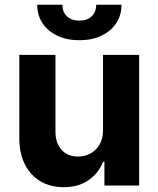

<svg xmlns="http://www.w3.org/2000/svg" viewBox="-20 -775 662 802"><path d="M410.4 -232V-545.9H561.3V0H416.2V-99.2H410.4Q392 -51.6 349.4 -22.1Q306.7 7.3 245.3 6.8Q190.5 6.8 148.9 -17.7Q107.3 -42.3 84 -88.3Q60.7 -134.4 60.7 -198V-545.9H211.7V-224.6Q211.7 -177 237.6 -148.8Q263.5 -120.6 306.6 -121.1Q333.8 -121.1 357.3 -133.6Q380.9 -146.1 395.6 -170.8Q410.4 -195.6 410.4 -232ZM311.4 -607Q259.4 -607 219.7 -625.8Q179.9 -644.6 157.7 -677.8Q135.5 -711 135.5 -755.1H240.6Q240.6 -724.8 259.7 -706.8Q278.7 -688.9 311.5 -688.9Q343.8 -688.9 362.8 -706.8Q381.8 -724.8 381.8 -755.1H487.5Q487.5 -711 465.3 -677.8Q443 -644.6 403.5 -625.8Q364 -607 311.4 -607Z"/></svg>

Font: GitLab Sans
Style: Regular
Weight: 400
Designer: Rasmus Andersson
Foundry: Modifications by GitLab B.V., manufactured by rsms
Version: Version 4.000;git-c8fb6b7